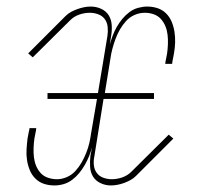

<svg xmlns="http://www.w3.org/2000/svg" viewBox="-20 -558 640 586"><path d="M146 8Q129 8 114 3Q99 -2 88 -13Q77 -24 71 -38.5Q65 -53 62.5 -69Q60 -85 61 -101.5Q62 -118 64 -135Q65 -140 66 -145.5Q67 -151 68 -156Q69 -159 69.5 -162Q70 -165 70 -167H91Q90 -165 90 -162Q90 -159 89 -156Q88 -151 87 -145.5Q86 -140 85 -135Q83 -121 82.5 -106.5Q82 -92 83.5 -78.5Q85 -65 90 -52.5Q95 -40 104 -30Q113 -20 126.5 -15.5Q140 -11 154 -11Q169 -11 184 -17.5Q199 -24 210 -36Q221 -48 229 -62Q237 -76 243 -91Q249 -106 252.5 -121Q256 -136 258 -151L276 -256H125V-274H279L308 -449Q310 -463 308.5 -476.5Q307 -490 299.5 -500Q292 -510 279.5 -514.5Q267 -519 254 -519Q238 -519 222 -513.5Q206 -508 194 -496L80 -383L66 -395L180 -509Q188 -517 197.5 -522Q207 -527 217 -530.5Q227 -534 237 -536Q247 -538 257 -538Q274 -538 289 -531Q304 -524 312 -511Q320 -498 321 -481Q322 -464 319 -447L315 -422Q319 -436 324 -449.5Q329 -463 336.5 -476Q344 -489 353.5 -500.5Q363 -512 375 -521Q387 -530 401.5 -534Q416 -538 429 -538Q446 -538 461 -533Q476 -528 487 -517Q498 -506 504 -491.5Q510 -477 512.5 -461Q515 -445 514.5 -428.5Q514 -412 511 -395Q510 -390 509 -384.5Q508 -379 507 -374Q506 -371 506 -368Q506 -365 505 -363H484Q485 -365 485 -368Q485 -371 486 -374Q487 -379 488 -384.5Q489 -390 490 -395Q492 -409 492.5 -423.5Q493 -438 491.5 -451.5Q490 -465 485 -477.5Q480 -490 471 -500Q462 -510 449 -514.5Q436 -519 422 -519Q406 -519 391 -512.5Q376 -506 365 -494Q354 -482 346 -468Q338 -454 332.5 -439Q327 -424 323 -409Q319 -394 317 -379L300 -274H450V-256H296L268 -81Q265 -67 266.5 -53.5Q268 -40 275.5 -30Q283 -20 295.5 -15.5Q308 -11 321 -11Q337 -11 353 -16.5Q369 -22 381 -34L495 -147L509 -135L395 -21Q387 -13 377.5 -8Q368 -3 358.5 0.5Q349 4 338.5 6Q328 8 318 8Q302 8 287 1Q272 -6 264 -19Q256 -32 255 -49Q254 -66 256 -83L261 -108Q257 -94 251.5 -80.5Q246 -67 238.5 -54Q231 -41 221.5 -29.5Q212 -18 200 -9Q188 0 174 4Q160 8 146 8Z"/></svg>

Font: Iosevka Slab Thin Extended
Style: Italic
Weight: 100
Width: 7
Italic angle: -9°
Monospace: yes
Designer: Belleve Invis
Foundry: Belleve Invis
Version: Version 11.1.0; ttfautohint (v1.8.3)